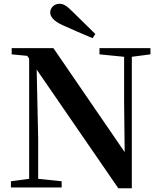

<svg xmlns="http://www.w3.org/2000/svg" viewBox="-20 -997 855 1021"><path d="M487 -816C447 -856 406 -896 368 -933C335 -966 318 -977 296 -977C267 -977 247 -954 247 -931C247 -910 262 -887 311 -864C364 -841 418 -816 472 -794ZM609 4H681V-695L780 -708V-741H509V-708L640 -695V-450L643 -188L264 -741H42V-708L125 -700L135 -685V-46L38 -33V0H308V-33L183 -46V-261L175 -627Z"/></svg>

Font: Noto Serif SC
Style: Bold
Weight: 700
Designer: Ryoko NISHIZUKA 西塚涼子 (kana & ideographs); Frank Grießhammer (Latin, Greek & Cyrillic); Wenlong ZHANG 张文龙 (bopomofo); San
Foundry: Adobe
Version: Version 2.001;hotconv 1.1.0;makeotfexe 2.6.0